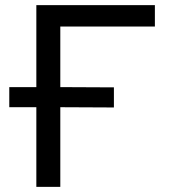

<svg xmlns="http://www.w3.org/2000/svg" viewBox="-20 -725 656 745"><path d="M121 0V-309H16V-387H121V-705H581V-622H214V-387L422 -386V-308L214 -309V0Z"/></svg>

Font: Nunito Sans 6pt
Style: Regular
Weight: 400
Version: Version 3.101;gftools[0.9.27]